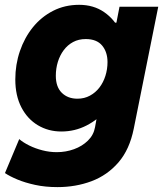

<svg xmlns="http://www.w3.org/2000/svg" viewBox="-37 -555 677 789"><path d="M199.2 213.9Q148.9 213.9 107.4 204.8Q65.9 195.8 34.4 182.6Q2.9 169.4 -16.6 156.2L42 16.6Q58.6 30.8 83.3 43Q107.9 55.2 137.2 62.7Q166.5 70.3 196.3 70.3Q233.4 70.3 267.1 58.1Q300.8 45.9 324.2 22.9Q347.7 0 353.5 -32.2L359.4 -64.5H344.7L374 -108.4L436.5 -416L406.2 -461.9H441.4L454.1 -527.3H613.3L512.7 -26.4Q495.6 59.1 450 112.1Q404.3 165 339.4 189.5Q274.4 213.9 199.2 213.9ZM215.3 -14.6Q161.6 -14.6 118.7 -40.3Q75.7 -65.9 50.8 -114Q25.9 -162.1 25.9 -228.5Q25.9 -289.6 44.7 -344.7Q63.5 -399.9 98.1 -442.9Q132.8 -485.8 181.2 -510.5Q229.5 -535.2 288.1 -535.2Q347.7 -535.2 391.1 -505.1Q434.6 -475.1 458 -424.8Q481.4 -374.5 481.4 -314Q481.4 -255.9 460.7 -202.1Q439.9 -148.4 403.3 -106.2Q366.7 -64 318.6 -39.3Q270.5 -14.6 215.3 -14.6ZM281.2 -149.4Q309.6 -149.4 332.5 -161.9Q355.5 -174.3 371.6 -195.3Q387.7 -216.3 396.2 -243.4Q404.8 -270.5 404.8 -299.8Q404.8 -341.3 382.6 -367.9Q360.4 -394.5 315.4 -394.5Q286.1 -394.5 263.4 -382.3Q240.7 -370.1 224.9 -348.9Q209 -327.6 200.7 -300.5Q192.4 -273.4 192.4 -243.7Q192.4 -197.8 217 -173.6Q241.7 -149.4 281.2 -149.4Z"/></svg>

Font: Reddit Sans Black
Style: Italic
Weight: 900
Italic angle: -11.25°
Designer: Stephen Hutchings
Version: Version 1.013